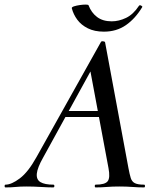

<svg xmlns="http://www.w3.org/2000/svg" viewBox="-58 -817 681 837"><path d="M-34 0Q-38 0 -38 -6Q-38 -12 -34 -12Q-8 -12 28.5 -39.5Q65 -67 101 -132L382 -634Q384 -638 391.5 -637Q399 -636 400 -633L502 -84Q507 -57 512 -41Q517 -25 530 -18.5Q543 -12 570 -12Q574 -12 574 -6Q574 0 570 0Q545 0 519 -2Q493 -4 462 -4Q432 -4 408 -2Q384 0 359 0Q355 0 355 -6Q355 -12 359 -12Q400 -12 411.5 -27Q423 -42 415 -84L333 -523L379 -583L130 -130Q105 -86 102.5 -60Q100 -34 118.5 -23Q137 -12 175 -12Q179 -12 179 -6Q179 0 174 0Q152 0 120 -2Q88 -4 58 -4Q29 -4 10.5 -2Q-8 0 -34 0ZM209 -307 224 -333H411L413 -307ZM395 -679Q354 -679 325 -693.5Q296 -708 279 -731Q262 -754 255 -781Q254 -786 265 -789.5Q276 -793 290 -795Q304 -797 315.5 -797Q327 -797 328 -794Q340 -762 365 -743Q390 -724 429 -724Q460 -724 491.5 -739Q523 -754 548 -792Q551 -796 557.5 -792.5Q564 -789 562 -786Q532 -736 491 -707.5Q450 -679 395 -679Z"/></svg>

Font: Cormorant SemiBold
Style: Italic
Weight: 600
Italic angle: -10°
Designer: Christian Thalmann (Catharsis Fonts)
Foundry: Catharsis Fonts
Version: Version 4.000